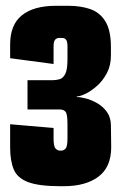

<svg xmlns="http://www.w3.org/2000/svg" viewBox="-20 -640 418 663"><path d="M189 3Q115 3 77.5 -11Q40 -25 27.5 -55Q15 -85 15 -131V-211L165 -198V-162Q165 -134 172 -127Q179 -120 186 -120H192Q200 -120 206.5 -127Q213 -134 213 -162V-211Q213 -246 206.5 -254Q200 -262 186 -262H75V-363H160Q174 -363 186 -366.5Q198 -370 205.5 -385Q213 -400 213 -435V-480Q213 -497 208 -503Q203 -509 195 -509H184Q176 -509 170.5 -503Q165 -497 165 -480V-419L15 -439V-486Q15 -555 56 -587.5Q97 -620 173 -620H216Q259 -620 292 -608.5Q325 -597 344 -566Q363 -535 363 -478V-448Q363 -414 349 -387.5Q335 -361 314.5 -343Q294 -325 275 -316Q256 -307 245 -307V-305Q257 -305 276.5 -300Q296 -295 316 -283.5Q336 -272 349.5 -253Q363 -234 363 -206L364 -132Q364 -63 320 -30Q276 3 200 3Z"/></svg>

Font: Smooch Sans Black
Style: Regular
Weight: 900
Designer: Robert E. Leuschke
Foundry: Robert E. Leuschke
Version: Version 1.010; ttfautohint (v1.8.3)